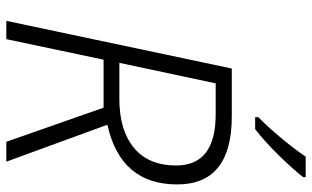

<svg xmlns="http://www.w3.org/2000/svg" viewBox="-210 -778 988 608"><g transform="rotate(90 284.0 -474.0)"><path d="M46 0H104L169 -308H321L429 0H492L375 -320Q564 -362 564 -541Q564 -714 349 -714H197ZM179 -358 244 -663H342Q504 -663 504 -538Q504 -450 448 -404Q392 -358 294 -358ZM351 -788H389Q428 -818 473 -864Q518 -910 541 -940V-948H476Q454 -915 417.5 -871Q381 -827 351 -798Z"/></g></svg>

Font: Noto Sans UI Light
Style: Italic
Weight: 300
Italic angle: -12°
Designer: Monotype Design Team
Foundry: Monotype Imaging Inc.
Version: Version 1.901